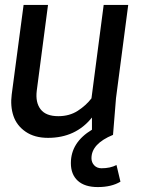

<svg xmlns="http://www.w3.org/2000/svg" viewBox="-20 -550 585 783"><path d="M76.2 -529.8H175.8L129.9 -180.2Q124 -131.8 145.8 -104Q167.5 -76.2 217.8 -76.2Q263.2 -76.2 297.1 -98.1Q331.1 -120.1 353 -148.9L402.8 -529.8H502.9L453.1 -149.9L440.9 0Q353 36.1 353 95.2Q353 112.3 364.3 124.3Q375.5 136.2 394 136.2Q429.7 136.2 455.1 123L471.2 190.9Q434.6 212.9 378.9 212.9Q325.7 212.9 297.4 187.3Q269 161.6 269 115.2Q269 30.8 355 -21V-70.8Q288.6 12.2 175.8 12.2Q121.1 12.2 84.7 -12.7Q48.3 -37.6 34.9 -77.1Q21.5 -116.7 27.8 -165Z"/></svg>

Font: Cooper Hewitt
Style: Medium Italic
Weight: 708
Designer: Village Type and Design LLC
Foundry: Cooper Hewitt Smithsonian Design Museum
Version: 1.000